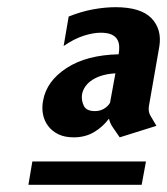

<svg xmlns="http://www.w3.org/2000/svg" viewBox="-20 -720 465 534"><path d="M70 -271H386L374 -206H59ZM394 -424Q392 -410 398 -399Q404 -388 415 -370L313 -338Q302 -354 294 -365.5Q286 -377 283 -390Q266 -367 241.5 -352.5Q217 -338 185 -338Q160 -338 142.5 -346.5Q125 -355 114 -369.5Q103 -384 99.5 -402.5Q96 -421 100 -441Q110 -495 165.5 -531Q221 -567 310 -569Q312 -580 311.5 -591Q311 -602 306 -610.5Q301 -619 290 -624Q279 -629 260 -629Q239 -629 212.5 -620.5Q186 -612 157 -592L171 -674Q206 -688 239 -694Q272 -700 301 -700Q372 -700 401.5 -669Q431 -638 423 -590ZM244 -411Q258 -411 269 -417.5Q280 -424 286 -434L301 -516Q263 -514 238 -498.5Q213 -483 208 -457Q206 -441 213 -426Q220 -411 244 -411Z"/></svg>

Font: LT Museum
Style: Bold Italic
Weight: 700
Designer: Daniel Lyons
Foundry: LyonsType
Version: Version 1.011